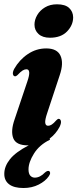

<svg xmlns="http://www.w3.org/2000/svg" viewBox="-36 -684 369 916"><path d="M202.5 -504Q167 -504 147.8 -521.8Q128.5 -539.5 128.5 -566.5Q128.5 -589.5 141.5 -612Q154.5 -634.5 178.8 -649Q203 -663.5 236 -663.5Q275 -663.5 293.8 -646Q312.5 -628.5 313 -601.5Q313 -564 284 -534Q255 -504 202.5 -504ZM189.5 -145.5Q178 -112 179.8 -98Q181.5 -84 193.5 -84Q202 -84 211 -89.8Q220 -95.5 232.5 -110Q239.5 -117.5 244.5 -117Q252 -116.5 254.5 -106.8Q257 -97 248.5 -79Q230.5 -45 201 -23L202.5 -17.5Q152 7 126 48.8Q100 90.5 100 124Q100 144.5 108.5 154Q117 163.5 130 163.5Q155 163.5 178.5 139Q190 129 198 132Q202 133.5 203 140Q204 146.5 197 156.5Q181 180 148.8 196.5Q116.5 213 76 213Q30.5 213 7.2 195Q-16 177 -15.5 145Q-15.5 110 11.2 76Q38 42 101.5 9Q99.5 9.5 97 9.5Q40.5 9.5 27.2 -24.8Q14 -59 34 -115.5L94.5 -295.5Q114.5 -353.5 90 -353.5Q81.5 -353.5 72 -347.8Q62.5 -342 47 -325.5Q40.5 -319.5 35.5 -320Q28 -320.5 25.8 -329.8Q23.5 -339 31.5 -355Q56.5 -399 96.8 -426Q137 -453 184.5 -453Q237 -453 252.8 -417.8Q268.5 -382.5 249 -325.5Z"/></svg>

Font: Fraunces 144pt S050
Style: Bold Italic
Weight: 700
Italic angle: -16°
Version: Version 1.000; ttfautohint (v1.8.3)